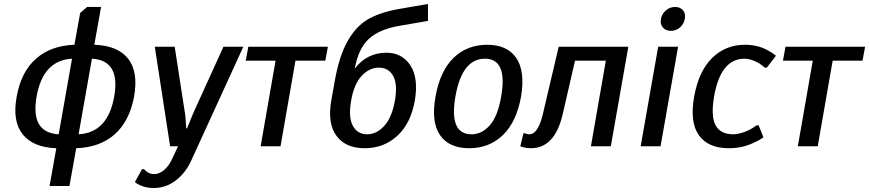

<svg xmlns="http://www.w3.org/2000/svg" viewBox="-20 -735 4368 965"><path d="M229 200 263 10Q146 6 93.5 -60.5Q41 -127 64 -250Q86 -374 161 -440Q236 -506 354 -510L383 -670L418 -700H488L454 -510Q572 -506 624 -440Q676 -374 654 -250Q631 -126 556.5 -60Q482 6 363 10L329 200ZM275 -60 342 -440Q196 -432 164 -250Q132 -68 275 -60ZM375 -60Q522 -68 554 -250Q586 -432 442 -440Z M752 210Q712 210 682 195Q668 189 658 180L694 115H704Q711 124 718 128Q733 140 755 140Q780 140 803.5 120.5Q827 101 842 70L875 0H835L758 -500H858L909 -170Q912 -157 914 -119L916 -90H920L932 -119Q935 -126 942 -144Q949 -162 953 -170L1103 -500H1203L942 70Q914 133 864 171.5Q814 210 752 210Z M1290 0 1365 -430H1215L1228 -500H1628L1615 -430H1465L1390 0Z M1645 -230 1662 -325Q1684 -451 1726 -526.5Q1768 -602 1828.5 -637.5Q1889 -673 1986 -690L2131 -715V-630L1986 -605Q1884 -587 1832.5 -538.5Q1781 -490 1763 -390Q1824 -470 1922 -470Q2001 -470 2042.5 -406.5Q2084 -343 2065 -230Q2045 -115 1977 -52.5Q1909 10 1813 10Q1717 10 1671 -52.5Q1625 -115 1645 -230ZM1965 -230Q1979 -312 1956 -353.5Q1933 -395 1884 -395Q1836 -395 1797.5 -353.5Q1759 -312 1745 -230Q1730 -145 1753.5 -102.5Q1777 -60 1825 -60Q1873 -60 1911.5 -102.5Q1950 -145 1965 -230Z M2169 -250Q2192 -379 2260 -444.5Q2328 -510 2429 -510Q2529 -510 2574.5 -444Q2620 -378 2599 -250Q2576 -122 2507.5 -56Q2439 10 2338 10Q2237 10 2191.5 -56Q2146 -122 2169 -250ZM2350 -60Q2402 -60 2442 -105.5Q2482 -151 2499 -250Q2532 -440 2417 -440Q2302 -440 2269 -250Q2236 -60 2350 -60Z M2648 10Q2627 10 2610 5Q2603 4 2595 0L2611 -65H2621L2627 -62Q2635 -60 2640 -60Q2684 -60 2708 -160L2788 -500H3138L3050 0H2950L3025 -430H2870L2808 -160Q2768 10 2648 10Z M3397.5 -597Q3378 -580 3352 -580Q3326 -580 3311.5 -597Q3297 -614 3302 -640Q3307 -666 3327 -683Q3347 -700 3373 -700Q3399 -700 3413 -683Q3427 -666 3422 -640Q3417 -614 3397.5 -597ZM3200 0 3288 -500H3388L3300 0Z M3643 10Q3539 10 3492.5 -55.5Q3446 -121 3469 -250Q3492 -378 3559.5 -444Q3627 -510 3724 -510Q3789 -510 3839 -482Q3863 -469 3880 -455L3834 -395H3824Q3810 -407 3795 -417Q3755 -440 3722 -440Q3602 -440 3569 -250Q3552 -149 3577 -104.5Q3602 -60 3665 -60Q3700 -60 3746 -82Q3768 -94 3783 -105H3793L3817 -45Q3797 -30 3767 -17Q3711 10 3643 10Z M3990 0 4065 -430H3915L3928 -500H4328L4315 -430H4165L4090 0Z"/></svg>

Font: Scada
Style: Italic
Weight: 400
Italic angle: -10°
Designer: Jovanny Lemonad
Foundry: Jovanny Lemonad
Version: Version 4.100;PS 004.100;hotconv 1.0.88;makeotf.lib2.5.64775